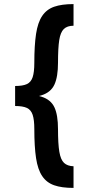

<svg xmlns="http://www.w3.org/2000/svg" viewBox="-20 -820 434 940"><path d="M54 -339V-399Q92 -399 112 -408.5Q132 -418 140 -442.5Q148 -467 148 -512Q148 -598 156.5 -654Q165 -710 186.5 -742Q208 -774 245 -787Q282 -800 340 -800V-694Q309 -694 292.5 -678Q276 -662 270 -623.5Q264 -585 264 -513Q264 -444 246.5 -406Q229 -368 183.5 -353.5Q138 -339 54 -339ZM340 100Q282 100 245 87Q208 74 186.5 42Q165 10 156.5 -46Q148 -102 148 -188Q148 -233 140 -257.5Q132 -282 112 -291.5Q92 -301 54 -301V-361Q138 -361 183.5 -346.5Q229 -332 246.5 -294.5Q264 -257 264 -187Q264 -116 270.5 -77Q277 -38 293.5 -22.5Q310 -7 340 -6Z"/></svg>

Font: Figtree
Style: Bold
Weight: 700
Designer: Erik Kennedy
Foundry: Erik Kennedy
Version: Version 2.001;gftools[0.9.30]